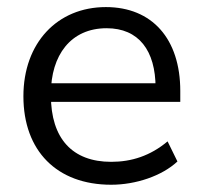

<svg xmlns="http://www.w3.org/2000/svg" viewBox="-20 -505 562 534"><path d="M289.2 8.8C357.8 8.8 430.4 -15.7 473.5 -55.9L446.1 -111.8C398 -71.6 346.1 -54.9 289.2 -54.9C181.4 -54.9 121.6 -119.6 121.6 -239.2V-245.1C121.6 -351 176.5 -426.5 276.5 -426.5C365.7 -426.5 412.7 -364.7 412.7 -260.8L428.4 -273.5H105.9V-221.6H481.4V-252C481.4 -397.1 402.9 -485.3 274.5 -485.3C139.2 -485.3 45.1 -385.3 45.1 -237.3C45.1 -85.3 138.2 8.8 289.2 8.8Z"/></svg>

Font: LL Pando Sans
Style: Regular
Weight: 400
Designer: Joshua Smith
Foundry: Joshua Smith
Version: Version 1.000;Glyphs 3.2.1 (3258)